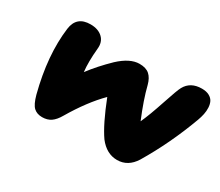

<svg xmlns="http://www.w3.org/2000/svg" viewBox="-100 -876 1151 1003"><g transform="rotate(30 475.0 -374.5)"><path d="M672.9 -103Q609.4 -103 563 -163.1Q517.6 -228 464.8 -362.8Q387.7 -285.6 315.9 -164.1Q296.9 -130.9 275.1 -116Q253.4 -101.1 222.2 -101.1Q190.9 -101.1 171.6 -118.7Q152.3 -136.2 138.2 -188Q84 -397.5 106 -566.9Q116.7 -647.9 200.2 -647.9Q247.1 -647.9 273.4 -622.8Q299.8 -597.7 294.9 -555.2Q287.1 -471.2 293.9 -414.1Q339.8 -475.1 403.8 -537.1Q468.3 -597.2 524.9 -597.2Q564.5 -597.2 585.4 -578.6Q606.4 -560.1 616.2 -522.9Q635.7 -444.3 679.2 -339.8Q703.6 -393.1 733.9 -484.9Q764.2 -576.7 774.9 -595.2Q803.7 -647.9 872.1 -647.9Q898.9 -647.9 916.5 -638.4Q934.1 -628.9 941.7 -613.8Q949.2 -598.6 950.2 -578.4Q951.2 -558.1 947 -538.1Q942.9 -518.1 935.1 -497.1Q870.1 -320.3 777.8 -166Q738.3 -103 672.9 -103Z"/></g></svg>

Font: Shantell Sans Irregular Bouncy
Style: Italic
Weight: 800
Italic angle: -11.31°
Designer: Stephen Nixon, Anya Danilova, Shantell Martin
Foundry: Arrow Type
Version: Version 1.006;[9816181b4]